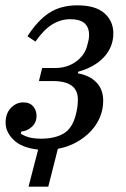

<svg xmlns="http://www.w3.org/2000/svg" viewBox="-20 -550 472 720"><path d="M123 11Q61 4 31 -25.5Q1 -55 1 -90Q1 -125 21 -145.5Q41 -166 67 -166Q92 -166 104.5 -151Q117 -136 117 -116Q117 -90 99 -74Q81 -58 60 -57L58 -49Q69 -41 87.5 -35.5Q106 -30 135 -30Q185 -30 218 -49Q251 -68 264 -119Q268 -134 270 -147.5Q272 -161 272 -177Q272 -246 179 -246H126L138 -295H187Q232 -295 265 -319Q298 -343 307 -379Q311 -393 312.5 -401.5Q314 -410 314 -419Q314 -478 244 -478Q208 -478 176 -458.5Q144 -439 113 -394L83 -414Q120 -472 163.5 -501Q207 -530 270 -530Q338 -530 371.5 -500.5Q405 -471 405 -425Q405 -374 370 -336Q335 -298 273 -281L272 -275Q317 -267 342 -240.5Q367 -214 367 -172Q367 -140 355 -111Q343 -82 320.5 -58Q298 -34 266.5 -16.5Q235 1 197 8L161 150H87Z"/></svg>

Font: IBM Plex Serif Text
Style: Italic
Weight: 450
Italic angle: -14°
Designer: Mike Abbink, Paul van der Laan, Pieter van Rosmalen
Foundry: Bold Monday
Version: Version 3.001